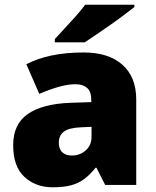

<svg xmlns="http://www.w3.org/2000/svg" viewBox="-20 -786 663 816"><path d="M336 -563Q441 -563 500 -511Q559 -459 559 -363V0H427L390 -73H386Q363 -44 338.5 -25.5Q314 -7 282 1.5Q250 10 204 10Q132 10 84 -34Q36 -78 36 -169Q36 -258 97.5 -301Q159 -344 276 -349L368 -352V-360Q368 -397 350 -412.5Q332 -428 301 -428Q268 -428 228 -416.5Q188 -405 147 -387L92 -513Q140 -538 200.5 -550.5Q261 -563 336 -563ZM325 -245Q273 -243 251.5 -226.5Q230 -210 230 -180Q230 -152 245 -138.5Q260 -125 285 -125Q320 -125 344.5 -147Q369 -169 369 -204V-247ZM551 -756Q533 -742 506 -721.5Q479 -701 448 -679.5Q417 -658 388.5 -638.5Q360 -619 340 -606H213V-620Q230 -639 254 -664.5Q278 -690 302 -717Q326 -744 342 -766H551Z"/></svg>

Font: Noto Sans Black
Style: Regular
Weight: 900
Designer: Monotype Design Team
Foundry: Monotype Imaging Inc.
Version: Version 2.007